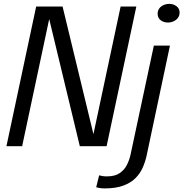

<svg xmlns="http://www.w3.org/2000/svg" viewBox="-20 -772 968 1014"><path d="M97 0H14L171 -737.5H310.5L477 -49L469.5 -45L617 -737.5H700L543 0H401.5L236 -687.5L244 -691ZM532.5 223Q517 223 505.8 221Q494.5 219 488 217L503.5 154Q510.5 156 520.5 157.8Q530.5 159.5 545.5 159.5Q588 159.5 613.2 141.5Q638.5 123.5 651.2 97Q664 70.5 669.5 44.5L792.5 -531H877.5L754.5 49Q747.5 81.5 734 112.5Q720.5 143.5 695.8 168.5Q671 193.5 631.5 208.2Q592 223 532.5 223ZM867 -653Q844.5 -653 828.5 -665.2Q812.5 -677.5 812.5 -699Q812.5 -715.5 821 -727.2Q829.5 -739 843.8 -745.2Q858 -751.5 874 -751.5Q896 -751.5 912.2 -739.2Q928.5 -727 928.5 -706Q928.5 -689.5 919.8 -677.8Q911 -666 897 -659.5Q883 -653 867 -653Z"/></svg>

Font: Epilogue
Style: Italic
Weight: 400
Italic angle: -12°
Designer: Tyler Finck
Foundry: Etcetera Type Co
Version: Version 2.112